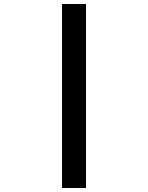

<svg xmlns="http://www.w3.org/2000/svg" viewBox="-20 -880 740 960"><path d="M290 60V-860H410V60Z"/></svg>

Font: Martian Mono SemiExpanded SemiBold
Style: Regular
Weight: 600
Monospace: yes
Version: Version 0.930